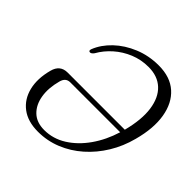

<svg xmlns="http://www.w3.org/2000/svg" viewBox="-183 -872 1043 1043"><g transform="rotate(45 338.0 -350.5)"><path d="M66.5 -273Q82 -332 139.5 -332H578.5Q605.5 -436 595 -510.2Q584.5 -584.5 541.8 -624.5Q499 -664.5 429 -664.5Q372.5 -664.5 322.5 -644Q272.5 -623.5 233 -588.5Q193.5 -553.5 169 -510Q158 -495 148 -495Q134.5 -495.5 140.5 -512.5Q161.5 -566 208.5 -610.8Q255.5 -655.5 321 -682.5Q386.5 -709.5 462.5 -709.5Q551 -709.5 604 -662.2Q657 -615 671 -531.5Q685 -448 655.5 -339Q636 -264 597.2 -200.5Q558.5 -137 505 -89.8Q451.5 -42.5 387.2 -16.5Q323 9.5 252.5 9.5Q174 9.5 125.2 -27.5Q76.5 -64.5 60.8 -128.5Q45 -192.5 66.5 -273ZM270 -21Q337.5 -21 396.5 -58Q455.5 -95 500.5 -159Q545.5 -223 570.5 -304.5H187Q152 -304.5 142 -265Q124 -198 133.2 -142.5Q142.5 -87 177 -54Q211.5 -21 270 -21Z"/></g></svg>

Font: Fraunces 72pt S050 Light
Style: Italic
Weight: 300
Italic angle: -16°
Version: Version 1.000; ttfautohint (v1.8.3)